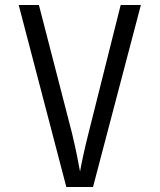

<svg xmlns="http://www.w3.org/2000/svg" viewBox="-20 -750 640 770"><path d="M246 0H353L545 -730H464L336 -220C319 -154 306 -91 301 -62C296 -91 284 -153 268 -219L136 -730H55Z"/></svg>

Font: JetBrains Mono Light
Style: Regular
Weight: 336
Monospace: yes
Designer: Philipp Nurullin, Konstantin Bulenkov
Foundry: JetBrains
Version: Version 2.305